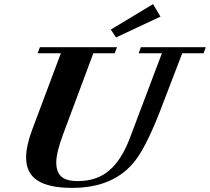

<svg xmlns="http://www.w3.org/2000/svg" viewBox="-20 -890 1009 923"><path d="M537.6 -710 512.7 -748 715.8 -870.1 751.5 -810.1ZM326.2 13.2Q215.3 13.2 160.4 -22.2Q105.5 -57.6 105.5 -133.3Q105.5 -188.5 134.8 -266.6L272.5 -633.8H160.6L171.9 -663.1H542.5L531.2 -633.8H428.7L282.2 -241.2Q250.5 -156.7 250.5 -107.9Q250.5 -64.9 273.7 -42.2Q296.9 -19.5 354 -19.5Q445.8 -19.5 505.4 -70.8Q564.9 -122.1 604 -225.6L758.3 -633.8H646.5L657.2 -663.1H969.2L958.5 -633.8H856L751.5 -361.3Q686 -191.9 631.8 -120.1Q530.8 13.2 326.2 13.2Z"/></svg>

Font: Elstob ExtraBold
Style: Italic
Weight: 800
Italic angle: -20°
Designer: Peter S. Baker
Version: Version 1.015